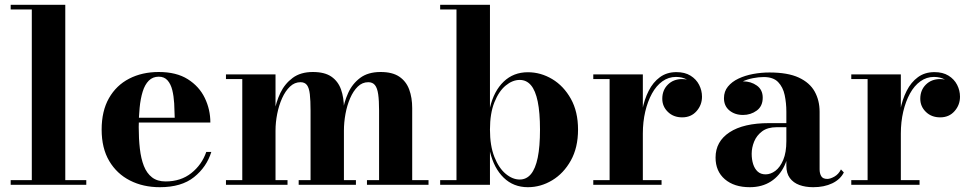

<svg xmlns="http://www.w3.org/2000/svg" viewBox="-20 -770 4038 800"><path d="M252 -750V-19.5H339.5V0H24.5V-19.5H112.5V-730.5H24.5V-750Z M646 10Q576.5 10 521.8 -17.8Q467 -45.5 435.2 -99Q403.5 -152.5 403.5 -230Q403.5 -307.5 434 -361Q464.5 -414.5 518.2 -442.2Q572 -470 641.5 -470Q715 -470 762.5 -440Q810 -410 833.2 -362Q856.5 -314 856.5 -259.5H470.5V-279.5H708Q707.5 -309 705.8 -339.2Q704 -369.5 697.8 -394.8Q691.5 -420 678 -435.2Q664.5 -450.5 641.5 -450.5Q616.5 -450.5 600 -434Q583.5 -417.5 574.5 -388.2Q565.5 -359 561.8 -321Q558 -283 558 -240Q558 -191.5 562.8 -150.2Q567.5 -109 579.5 -78.5Q591.5 -48 613.5 -31Q635.5 -14 670 -14Q733.5 -14 777.2 -48.8Q821 -83.5 839.5 -137H860.5Q841 -74 788.5 -32Q736 10 646 10Z M1128 -460V-19.5H1178V0H921.5V-19.5H989.5V-440.5H921.5V-460ZM1413 -319.5V-19.5H1463V0H1224.5V-19.5H1274V-309Q1274 -351 1271 -377.2Q1268 -403.5 1259 -415.5Q1250 -427.5 1232 -427.5Q1207.5 -427.5 1188.2 -409.2Q1169 -391 1155.5 -361Q1142 -331 1135 -295.5Q1128 -260 1128 -225.5L1116 -224Q1116 -260 1123 -302.2Q1130 -344.5 1148.2 -382.8Q1166.5 -421 1199.5 -445.5Q1232.5 -470 1283.5 -470Q1333 -470 1361 -450.5Q1389 -431 1401 -397Q1413 -363 1413 -319.5ZM1697.5 -319.5V-19.5H1765.5V0H1509V-19.5H1559.5V-309Q1559.5 -351 1555.8 -377.2Q1552 -403.5 1542.2 -415.5Q1532.5 -427.5 1514.5 -427.5Q1489.5 -427.5 1470.8 -409.2Q1452 -391 1439 -361Q1426 -331 1419.5 -295.5Q1413 -260 1413 -225.5L1400.5 -224Q1400.5 -260 1407 -302.2Q1413.5 -344.5 1430.8 -382.8Q1448 -421 1480.8 -445.5Q1513.5 -470 1566 -470Q1615 -470 1643.8 -450.5Q1672.5 -431 1685 -397Q1697.5 -363 1697.5 -319.5Z M2179.5 10Q2119.5 10 2078.8 -29.5Q2038 -69 2021.5 -138.5V0H1814V-19.5H1882V-730.5H1814V-750H2021.5V-321.5Q2038 -391 2078.8 -430Q2119.5 -469 2179.5 -469Q2233 -469 2280.8 -440.5Q2328.5 -412 2358.5 -358.5Q2388.5 -305 2388.5 -230Q2388.5 -155 2358.5 -101.2Q2328.5 -47.5 2280.8 -18.8Q2233 10 2179.5 10ZM2145.5 -22Q2173.5 -22 2192.2 -44.5Q2211 -67 2220.5 -113Q2230 -159 2230 -230Q2230 -301 2220.5 -347Q2211 -393 2192.2 -415Q2173.5 -437 2145.5 -437Q2115.5 -437 2087 -413.5Q2058.5 -390 2040 -343.8Q2021.5 -297.5 2021.5 -230Q2021.5 -162.5 2040 -116Q2058.5 -69.5 2087 -45.8Q2115.5 -22 2145.5 -22Z M2647 -213.5Q2647 -263.5 2655.8 -309.5Q2664.5 -355.5 2682.8 -391.5Q2701 -427.5 2729.8 -448.5Q2758.5 -469.5 2798.5 -469.5Q2833.5 -469.5 2857.2 -454.8Q2881 -440 2893 -416.5Q2905 -393 2905 -367Q2905 -332.5 2882.2 -306.8Q2859.5 -281 2822.5 -281Q2786 -281 2762.8 -303.8Q2739.5 -326.5 2739.5 -358.5Q2739.5 -394.5 2762.8 -417.5Q2786 -440.5 2822 -440.5Q2846 -440.5 2864.5 -430.2Q2883 -420 2893.5 -403.2Q2904 -386.5 2904 -367H2884.5Q2884.5 -389 2873.8 -407.8Q2863 -426.5 2843 -438Q2823 -449.5 2796.5 -449.5Q2765.5 -449.5 2740 -431.2Q2714.5 -413 2696.5 -380.2Q2678.5 -347.5 2668.5 -304.8Q2658.5 -262 2658.5 -213.5ZM2658.5 -460V-19.5H2736.5V0H2452V-19.5H2520V-440.5H2452V-460Z M3368.5 10Q3336 10 3310.8 0.8Q3285.5 -8.5 3271 -28.2Q3256.5 -48 3256.5 -79V-304.5Q3256.5 -340.5 3249.5 -373.8Q3242.5 -407 3222.2 -428Q3202 -449 3162 -449Q3141 -449 3116.8 -444.2Q3092.5 -439.5 3070.8 -429Q3049 -418.5 3035 -401.8Q3021 -385 3021 -361H2997.5Q2997.5 -392.5 3021.2 -411.8Q3045 -431 3076 -431Q3109 -431 3133.5 -413.5Q3158 -396 3158 -363Q3158 -327.5 3133 -309.2Q3108 -291 3076 -291Q3042 -291 3019.2 -309.8Q2996.5 -328.5 2996.5 -361Q2996.5 -389 3013 -409.2Q3029.5 -429.5 3057 -442.5Q3084.5 -455.5 3118.2 -461.8Q3152 -468 3186 -468Q3262.5 -468 3308.2 -446.8Q3354 -425.5 3374.5 -388.5Q3395 -351.5 3395 -304.5V-64.5Q3395 -47.5 3401.8 -36Q3408.5 -24.5 3427 -24.5Q3439.5 -24.5 3456.8 -34.2Q3474 -44 3484 -64L3496 -51.5Q3481.5 -22.5 3447.8 -6.2Q3414 10 3368.5 10ZM3104 10Q3039 10 3000.2 -23.2Q2961.5 -56.5 2961.5 -113.5Q2961.5 -180.5 3019.8 -218.8Q3078 -257 3184.5 -257H3303V-240H3216.5Q3178.5 -240 3155.5 -222.8Q3132.5 -205.5 3122.2 -180Q3112 -154.5 3112 -129.5Q3112 -105.5 3118.2 -86Q3124.5 -66.5 3137.2 -55Q3150 -43.5 3170 -43.5Q3191 -43.5 3210.8 -58.2Q3230.5 -73 3243.5 -103.8Q3256.5 -134.5 3256.5 -182H3269Q3269 -123.5 3249 -80.5Q3229 -37.5 3192 -13.8Q3155 10 3104 10Z M3722 -213.5Q3722 -263.5 3730.8 -309.5Q3739.5 -355.5 3757.8 -391.5Q3776 -427.5 3804.8 -448.5Q3833.5 -469.5 3873.5 -469.5Q3908.5 -469.5 3932.2 -454.8Q3956 -440 3968 -416.5Q3980 -393 3980 -367Q3980 -332.5 3957.2 -306.8Q3934.5 -281 3897.5 -281Q3861 -281 3837.8 -303.8Q3814.5 -326.5 3814.5 -358.5Q3814.5 -394.5 3837.8 -417.5Q3861 -440.5 3897 -440.5Q3921 -440.5 3939.5 -430.2Q3958 -420 3968.5 -403.2Q3979 -386.5 3979 -367H3959.5Q3959.5 -389 3948.8 -407.8Q3938 -426.5 3918 -438Q3898 -449.5 3871.5 -449.5Q3840.5 -449.5 3815 -431.2Q3789.5 -413 3771.5 -380.2Q3753.5 -347.5 3743.5 -304.8Q3733.5 -262 3733.5 -213.5ZM3733.5 -460V-19.5H3811.5V0H3527V-19.5H3595V-440.5H3527V-460Z"/></svg>

Font: Bodoni Moda
Style: Bold
Weight: 700
Designer: Owen Earl
Foundry: indestructible type
Version: Version 2.005